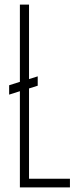

<svg xmlns="http://www.w3.org/2000/svg" viewBox="-20 -820 366 840"><path d="M67 0V-421L20 -406V-447L67 -462V-800H107V-474L145 -486V-445L107 -433V-38H286V0Z"/></svg>

Font: Big Shoulders Text Thin
Style: Regular
Weight: 100
Designer: Patric King
Foundry: XO Type Co
Version: Version 1.000; ttfautohint (v1.8.2)